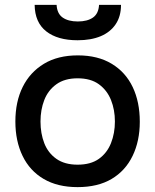

<svg xmlns="http://www.w3.org/2000/svg" viewBox="-20 -761 636 787"><path d="M298 6Q216 6 159 -27.5Q102 -61 72.5 -122Q43 -183 43 -263Q43 -344 73 -404.5Q103 -465 160 -499.5Q217 -534 299 -534Q381 -534 438 -499.5Q495 -465 524 -404Q553 -343 553 -262Q553 -183 523.5 -122Q494 -61 437.5 -27.5Q381 6 298 6ZM298 -86Q352 -86 385.5 -110Q419 -134 435 -174.5Q451 -215 451 -263Q451 -311 435 -351Q419 -391 385.5 -415.5Q352 -440 298 -440Q245 -440 211 -415.5Q177 -391 161.5 -351Q146 -311 146 -263Q146 -214 161.5 -174Q177 -134 211 -110Q245 -86 298 -86ZM298 -596Q216 -596 169.5 -632.5Q123 -669 122 -741H212Q214 -705 237 -689Q260 -673 299 -673Q338 -673 361 -689Q384 -705 386 -741H476Q476 -694 454 -661.5Q432 -629 392.5 -612.5Q353 -596 298 -596Z"/></svg>

Font: Onest Medium
Style: Regular
Weight: 500
Designer: Dmitri Voloshin, Andrey Kudryavtsev
Foundry: Dmitri Voloshin, Andrey Kudryavtsev
Version: Version 1.000;gftools[0.9.33]